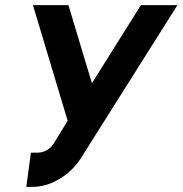

<svg xmlns="http://www.w3.org/2000/svg" viewBox="-20 -714 715 752"><path d="M109 -694 245 -241 191 -153Q179 -134 162 -125Q145 -116 125 -116H101L83 18H106Q160 18 211 -12Q262 -42 294 -90L675 -694H532L340 -388L248 -694Z"/></svg>

Font: Unageo
Style: Bold-Italic
Weight: 700
Designer: Richard Sepsi
Foundry: Richard Sepsi
Version: Version 2.000